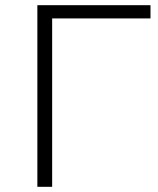

<svg xmlns="http://www.w3.org/2000/svg" viewBox="-20 -720 609 740"><path d="M181 0H124V-700H560V-649H181Z"/></svg>

Font: Montserrat-Alt1 Light
Style: Regular
Weight: 300
Designer: Differentunic
Foundry: Differentunic
Version: Version 7.222